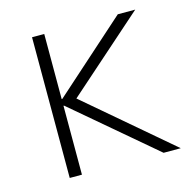

<svg xmlns="http://www.w3.org/2000/svg" viewBox="-79 -561 626 638"><g transform="rotate(-15 234.0 -242.0)"><path d="M85 0V-484H127V-260H129L380 -484H440L154 -231V-267L467 0H408L129 -237H127V0Z"/></g></svg>

Font: Nunito Sans 12pt ExtraLight
Style: Regular
Weight: 200
Version: Version 3.101;gftools[0.9.27]